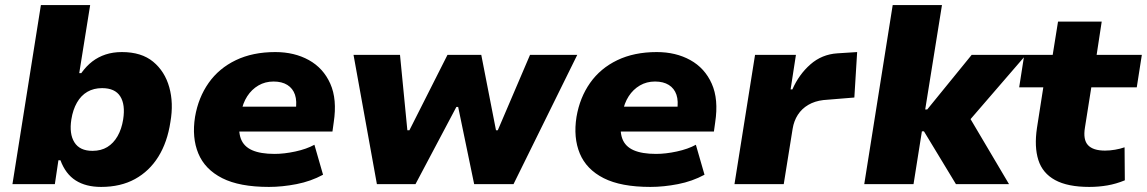

<svg xmlns="http://www.w3.org/2000/svg" viewBox="-20 -725 4516 756"><path d="M378 11Q318 11 278 -14.5Q238 -40 218 -94H210L196 0H29L141 -705H335L292 -437H300Q320 -465 343.5 -483Q367 -501 396 -510.5Q425 -520 460 -520Q537 -520 583 -482Q629 -444 646.5 -381.5Q664 -319 651 -245Q639 -165 603.5 -108Q568 -51 511.5 -20Q455 11 378 11ZM344 -131Q378 -131 402.5 -146Q427 -161 443 -189Q459 -217 465 -255Q474 -313 453.5 -345.5Q433 -378 382 -378Q349 -378 324 -363.5Q299 -349 283 -321Q267 -293 261 -255Q252 -198 273 -164.5Q294 -131 344 -131Z M1039 11Q923 11 855 -23.5Q787 -58 761 -120.5Q735 -183 748 -265Q761 -341 801.5 -398.5Q842 -456 908.5 -488Q975 -520 1064 -520Q1139 -520 1196 -488.5Q1253 -457 1280.5 -395.5Q1308 -334 1294 -243L1289 -207H893L908 -305H1155L1144 -289Q1150 -327 1141.5 -352Q1133 -377 1111.5 -390.5Q1090 -404 1057 -404Q1024 -404 997.5 -388.5Q971 -373 953.5 -346Q936 -319 929 -281L925 -257Q917 -209 928.5 -178.5Q940 -148 973 -133.5Q1006 -119 1061 -119Q1099 -119 1143 -128.5Q1187 -138 1218 -155L1252 -37Q1204 -11 1147.5 0Q1091 11 1039 11Z M1464 0 1372 -509H1555L1584 -212H1592L1742 -509H1875L1933 -212H1940L2067 -509H2253L2002 0H1847L1784 -304H1777L1616 0Z M2541 11Q2425 11 2357 -23.5Q2289 -58 2263 -120.5Q2237 -183 2250 -265Q2263 -341 2303.5 -398.5Q2344 -456 2410.5 -488Q2477 -520 2566 -520Q2641 -520 2698 -488.5Q2755 -457 2782.5 -395.5Q2810 -334 2796 -243L2791 -207H2395L2410 -305H2657L2646 -289Q2652 -327 2643.5 -352Q2635 -377 2613.5 -390.5Q2592 -404 2559 -404Q2526 -404 2499.5 -388.5Q2473 -373 2455.5 -346Q2438 -319 2431 -281L2427 -257Q2419 -209 2430.5 -178.5Q2442 -148 2475 -133.5Q2508 -119 2563 -119Q2601 -119 2645 -128.5Q2689 -138 2720 -155L2754 -37Q2706 -11 2649.5 0Q2593 11 2541 11Z M2872 0 2953 -509H3114L3093 -373H3100Q3126 -432 3171 -471.5Q3216 -511 3277 -515L3355 -520L3344 -341L3222 -331Q3188 -327 3162.5 -312Q3137 -297 3121.5 -273Q3106 -249 3101 -218L3066 0Z M3383 0 3495 -705H3689L3623 -294H3631L3806 -509H4020L3780 -231L3785 -284L3953 0H3744L3618 -208H3610L3577 0Z M4269 11Q4184 11 4134.5 -16Q4085 -43 4068.5 -95Q4052 -147 4063 -221L4088 -381H3993L4013 -509H4125L4146 -640H4318L4298 -509H4476L4456 -381H4277L4252 -223Q4244 -175 4264 -153.5Q4284 -132 4331 -132Q4350 -132 4370.5 -135.5Q4391 -139 4408 -145L4409 -15Q4375 -1 4340.5 5Q4306 11 4269 11Z"/></svg>

Font: Nunito Sans 6pt Black
Style: Italic
Weight: 900
Italic angle: -9°
Version: Version 3.101;gftools[0.9.27]